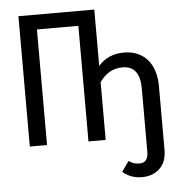

<svg xmlns="http://www.w3.org/2000/svg" viewBox="-59 -744 928 1011"><g transform="rotate(-5 404.5 -238.5)"><path d="M781 -256V79Q781 143 744.5 177.5Q708 212 650 212Q592 212 549 175L587 121Q602 131 615 135Q628 139 645 139Q690 139 690 81V-254Q690 -373 598 -373Q524 -373 477 -305V0H386V-611H167V0H76V-689H477V-391Q528 -450 612 -450Q690 -450 735.5 -399Q781 -348 781 -256Z"/></g></svg>

Font: Fira Sans Compressed
Style: Regular
Weight: 400
Width: 1
Designer: bBox Type GmbH & Carrois Corporate GbR & Edenspiekermann AG
Foundry: bBox Type GmbH & Carrois Corporate GbR & Edenspiekermann AG
Version: Version 4.301